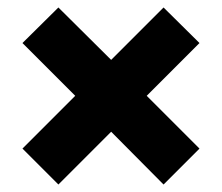

<svg xmlns="http://www.w3.org/2000/svg" viewBox="-20 -540 593 513"><path d="M40 -143 181 -284 40 -425 136 -520 277 -380 417 -520 513 -425 372 -284 513 -143 417 -47 277 -188 136 -47Z"/></svg>

Font: Geist ExtBd
Style: Regular
Weight: 400
Designer: Basement.studio, Andrés Briganti, Mateo Zaragoza
Foundry: Basement.studio, Vercel, Andrés Briganti, Guido Ferreyra, Mateo Zaragoza
Version: Version 1.401